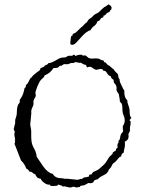

<svg xmlns="http://www.w3.org/2000/svg" viewBox="-20 -964 656 871"><path d="M543.9 -546.9Q543.9 -520.5 557.6 -508.8V-505.9Q557.6 -498 563 -484.4Q568.4 -470.7 568.4 -453.1Q568.4 -435.5 576.2 -429.7Q574.2 -426.8 571.3 -423.8Q568.4 -420.9 568.4 -418Q568.4 -415 570.8 -414.6Q573.2 -414.1 573.2 -411.1L572.3 -409.2Q573.2 -401.4 571.3 -394.5Q569.3 -387.7 569.3 -381.3Q569.3 -375 570.3 -372.1L562.5 -355.5Q563.5 -351.6 563.5 -345.7Q563.5 -328.1 545.9 -321.3Q546.9 -317.4 546.9 -308.6Q546.9 -299.8 544.4 -290.5Q542 -281.2 541 -271.5Q529.3 -265.6 530.3 -254.9Q521.5 -252 516.1 -244.6Q510.7 -237.3 505.9 -232.4Q501 -227.5 498 -226.1Q495.1 -224.6 492.2 -221.2Q489.3 -217.8 487.3 -212.9Q484.4 -205.1 478.5 -199.2Q472.7 -195.3 472.7 -191.9Q472.7 -188.5 466.8 -181.2Q460.9 -173.8 446.8 -167.5Q432.6 -161.1 422.9 -150.4H419.9L409.2 -146.5Q406.2 -143.6 403.3 -137.7Q398.4 -130.9 380.9 -133.8Q375 -130.9 367.7 -126.5Q360.4 -122.1 352.1 -122.1Q343.8 -122.1 343.8 -118.7Q343.8 -115.2 337.4 -115.2Q331.1 -115.2 328.1 -113.3H327.1L313.5 -117.2Q303.7 -113.3 295.9 -113.3L271.5 -119.1Q269.5 -119.1 265.6 -117.2Q261.7 -122.1 255.9 -123Q250 -124 246.1 -127Q243.2 -126 238.3 -121.1H236.3L217.8 -120.1Q207 -120.1 205.1 -127Q195.3 -124 181.2 -134.3Q167 -144.5 165 -153.3H162.1L150.4 -157.2Q147.5 -161.1 144.5 -164.6Q141.6 -168 140.6 -172.9Q132.8 -174.8 127.9 -180.2Q123 -185.5 113.3 -185.5Q111.3 -191.4 106.9 -194.3Q102.5 -197.3 98.6 -200.2Q92.8 -219.7 75.2 -236.3Q56.6 -286.1 51.3 -297.9Q45.9 -309.6 45.9 -311.5L48.8 -321.3L46.9 -326.2Q46.9 -328.1 47.9 -328.1Q48.8 -328.1 48.8 -330.1L44.9 -352.5L46.9 -367.2L42 -377.9L48.8 -405.3V-417Q48.8 -421.9 50.8 -426.3Q52.7 -430.7 54.7 -439Q56.6 -447.3 56.6 -459.5Q56.6 -471.7 59.6 -481.9Q62.5 -492.2 66.9 -495.6Q71.3 -499 69.3 -510.7Q81.1 -526.4 85.4 -540.5Q89.8 -554.7 89.8 -556.6Q89.8 -562.5 92.8 -565.4Q97.7 -568.4 97.2 -573.2Q96.7 -578.1 99.6 -580.1Q102.5 -582 105.5 -585.9Q108.4 -589.8 111.3 -596.7Q114.3 -603.5 119.1 -610.4L123 -612.3Q126 -621.1 159.2 -644.5Q162.1 -647.5 162.6 -650.4Q163.1 -653.3 165 -655.3Q168.9 -656.2 180.7 -662.1L182.6 -666L198.2 -673.8L199.2 -677.7Q201.2 -678.7 204.1 -678.2Q207 -677.7 217.3 -682.1Q227.5 -686.5 241.2 -694.8Q254.9 -703.1 267.1 -703.1Q279.3 -703.1 281.7 -706.1Q284.2 -709 289.6 -710.4Q294.9 -711.9 301.8 -710.9Q308.6 -710 313.5 -715.8H314.5Q319.3 -715.8 322.3 -710Q334 -715.8 343.8 -715.8Q353.5 -715.8 353.5 -714.4Q353.5 -712.9 355.5 -711.9Q357.4 -710.9 359.4 -711.9Q361.3 -712.9 365.2 -712.9Q369.1 -712.9 376.5 -705.6Q383.8 -698.2 396.5 -698.2L415 -699.2Q426.8 -699.2 433.6 -694.8Q440.4 -690.4 449.2 -689.5Q451.2 -688.5 451.2 -686Q451.2 -683.6 453.1 -681.6H457Q460.9 -678.7 463.4 -675.3Q465.8 -671.9 468.8 -669.9L478.5 -664.1Q482.4 -661.1 485.4 -657.7Q488.3 -654.3 493.2 -651.4Q496.1 -649.4 498.5 -645.5Q501 -641.6 503.9 -638.2Q506.8 -634.8 509.8 -632.8Q512.7 -630.9 514.6 -626.5Q516.6 -622.1 516.6 -618.2Q516.6 -614.3 518.6 -609.9Q520.5 -605.5 521.5 -606.4Q522.5 -607.4 522.5 -602.1Q522.5 -596.7 524.9 -590.3Q527.3 -584 531.2 -576.7Q535.2 -569.3 538.1 -562.5Q541 -555.7 543.9 -554.7ZM122.1 -450.2 117.2 -400.4Q117.2 -393.6 118.7 -389.2Q120.1 -384.8 121.1 -375.5Q122.1 -366.2 121.6 -353Q121.1 -339.8 123 -323.2Q125 -306.6 134.8 -290Q144.5 -273.4 146.5 -252.9Q154.3 -242.2 161.6 -230.5Q168.9 -218.8 176.8 -208Q196.3 -180.7 219.7 -174.8Q230.5 -155.3 259.8 -155.3Q268.6 -155.3 269.5 -153.3H284.2L330.1 -148.4Q335.9 -148.4 341.3 -150.9Q346.7 -153.3 351.6 -152.3Q359.4 -159.2 366.2 -159.7Q373 -160.2 382.8 -163.1Q384.8 -164.1 384.3 -167.5Q383.8 -170.9 386.7 -171.9Q389.6 -172.9 395.5 -172.9Q399.4 -183.6 411.1 -187.5Q422.9 -191.4 432.1 -199.7Q441.4 -208 450.2 -215.8Q459 -223.6 466.3 -236.8Q473.6 -250 478.5 -254.9L489.3 -264.6Q491.2 -266.6 491.2 -270Q491.2 -273.4 497.6 -276.4Q503.9 -279.3 505.4 -281.7Q506.8 -284.2 506.3 -286.1Q505.9 -288.1 507.8 -290Q513.7 -292 513.2 -296.4Q512.7 -300.8 512.7 -306.2Q512.7 -311.5 516.1 -314.9Q519.5 -318.4 516.6 -324.2Q523.4 -329.1 524.4 -337.4Q525.4 -345.7 527.8 -352.1Q530.3 -358.4 533.7 -361.8Q537.1 -365.2 539.1 -370.1Q537.1 -372.1 537.1 -381.8V-391.6Q545.9 -405.3 545.9 -417.5Q545.9 -429.7 541 -439.5Q535.2 -452.1 535.2 -472.2Q535.2 -492.2 529.3 -497.1Q523.4 -502 523.4 -504.9V-511.7L519.5 -533.2Q519.5 -538.1 515.1 -543Q510.7 -547.9 509.3 -552.7Q507.8 -557.6 508.8 -562.5Q509.8 -567.4 506.8 -575.2Q503.9 -583 499.5 -585.9Q495.1 -588.9 495.1 -602.5Q484.4 -606.4 482.4 -618.2Q471.7 -621.1 466.8 -630.4Q461.9 -639.6 457.5 -641.6Q453.1 -643.6 452.6 -643.1Q452.1 -642.6 450.2 -642.6H449.2L447.3 -647.5Q441.4 -651.4 435.5 -651.4L418.9 -647.5Q410.2 -647.5 402.3 -654.3Q394.5 -661.1 387.7 -661.1Q380.9 -661.1 376 -658.2Q373 -661.1 372.1 -664.6Q371.1 -668 368.2 -669.9Q360.4 -670.9 356.4 -673.8Q352.5 -676.8 345.7 -679.7L341.8 -678.7L322.3 -682.6Q320.3 -682.6 317.9 -680.2Q315.4 -677.7 310.5 -678.2Q305.7 -678.7 301.8 -677.7Q297.9 -676.8 294.9 -675.3Q292 -673.8 288.1 -672.9Q284.2 -671.9 278.3 -672.9Q272.5 -673.8 268.1 -671.9Q263.7 -669.9 261.2 -667Q258.8 -664.1 253.9 -666Q248 -664.1 245.6 -659.7Q243.2 -655.3 222.7 -655.3Q207 -630.9 182.6 -622.1Q180.7 -614.3 174.8 -609.9Q168.9 -605.5 164.1 -599.6Q158.2 -592.8 149.4 -571.3Q140.6 -549.8 140.6 -541L142.6 -533.2Q142.6 -526.4 138.7 -520.5Q134.8 -514.6 132.8 -509.3Q130.9 -503.9 131.8 -498.5Q132.8 -493.2 131.3 -487.8Q129.9 -482.4 127 -476.6Q120.1 -464.8 122.1 -450.2ZM472.7 -944.3Q486.3 -936.5 486.3 -928.7Q486.3 -925.8 484.4 -919.9L480.5 -918Q477.5 -909.2 474.1 -908.7Q470.7 -908.2 466.3 -905.3Q461.9 -902.3 459 -897.5Q456.1 -892.6 451.2 -894.5Q449.2 -892.6 449.2 -889.6Q449.2 -886.7 447.3 -884.8Q438.5 -883.8 435.1 -876.5Q431.6 -869.1 421.9 -867.2Q418 -853.5 407.2 -846.2Q396.5 -838.9 390.6 -827.1Q374 -823.2 354 -801.3Q334 -779.3 325.2 -770Q316.4 -760.7 307.6 -760.7Q298.8 -760.7 298.8 -768.6L301.8 -796.9Q301.8 -798.8 305.2 -800.8Q308.6 -802.7 309.6 -804.7V-808.6Q312.5 -811.5 316.9 -813Q321.3 -814.5 324.2 -816.9Q327.1 -819.3 333 -825.2Q345.7 -837.9 357.4 -847.7L365.2 -856.4Q367.2 -858.4 369.1 -859.4Q376 -863.3 378.9 -871.1Q381.8 -876 389.6 -880.9Q397.5 -885.7 400.9 -890.1Q404.3 -894.5 408.7 -897.5Q413.1 -900.4 417 -902.3Q426.8 -905.3 439.5 -919.9Q455.1 -934.6 459 -934.6Z"/></svg>

Font: Mountains of Christmas
Style: Regular
Weight: 400
Designer: Crystal Kluge
Foundry: Font Diner, Inc DBA Tart Workshop
Version: Version 1.003